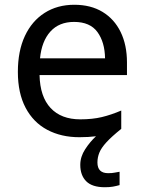

<svg xmlns="http://www.w3.org/2000/svg" viewBox="-20 -566 604 806"><path d="M389 116Q389 161 434 161Q451 161 462.5 158.5Q474 156 482 155V211Q468 215 454 217.5Q440 220 420 220Q367 220 342 195Q317 170 317 126Q317 92 337.5 60.5Q358 29 383 6Q352 10 313 10Q237 10 178.5 -21Q120 -52 87.5 -113.5Q55 -175 55 -264Q55 -352 84.5 -415Q114 -478 167.5 -512Q221 -546 292 -546Q361 -546 410.5 -516Q460 -486 486.5 -431.5Q513 -377 513 -304V-251H146Q148 -160 192.5 -112.5Q237 -65 317 -65Q368 -65 407.5 -74.5Q447 -84 489 -102V-25Q449 7 427 31Q405 55 397 75Q389 95 389 116ZM291 -474Q228 -474 191.5 -433.5Q155 -393 148 -321H421Q420 -389 389 -431.5Q358 -474 291 -474Z"/></svg>

Font: Noto Sans Buhid
Style: Regular
Weight: 400
Designer: Monotype Design Team
Foundry: Monotype Imaging Inc.
Version: Version 2.001